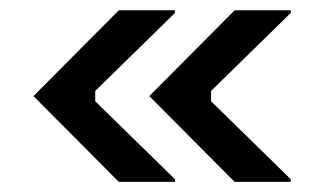

<svg xmlns="http://www.w3.org/2000/svg" viewBox="-20 -445 640 373"><path d="M320 -91.7V-96.7L165 -248.3V-268.3L320 -420V-425H210.8L45 -258.3L210.8 -91.7ZM545 -91.7V-96.7L390 -248.3V-268.3L545 -420V-425H435.8L270 -258.3L435.8 -91.7Z"/></svg>

Font: Familjen Grotesk Medium
Style: Regular
Weight: 500
Designer: Anders Wikstroem, Jonas Baeckman, Matilda Gysing, Kristian Moeller
Foundry: Familjen STHLM AB
Version: Version 2.000